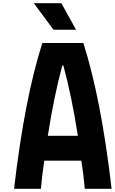

<svg xmlns="http://www.w3.org/2000/svg" viewBox="-20 -1187 722 1207"><path d="M458.3 -1000H316.4L192.7 -1166.7H365.9ZM469.4 -333.3Q431.6 -578.8 378.3 -775.4H371.7Q319 -580.7 280.6 -333.3ZM246.1 -916.7H503.9Q615.9 -566.4 681.6 0H513Q505.2 -89.8 491.5 -177.1H258.5Q244.8 -89.8 237 0H68.4Q134.1 -566.4 246.1 -916.7Z"/></svg>

Font: TypoPRO Monoid
Style: Bold
Weight: 700
Width: 4
Monospace: yes
Designer: Andreas Larsen (@larsenwork)
Version: Version 0.61